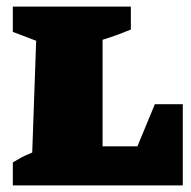

<svg xmlns="http://www.w3.org/2000/svg" viewBox="-20 -564 581 584"><path d="M451 -247H536V0H19V-70Q32 -78 45 -85Q58 -92 78 -100L90 -440L19 -467V-544H378V-474Q361 -467 338 -458.5Q315 -450 292 -443V-119H398Z"/></svg>

Font: Piazzolla SC Black
Style: Regular
Weight: 900
Designer: Juan Pablo del Peral
Foundry: Huerta Tipografica
Version: Version 1.330